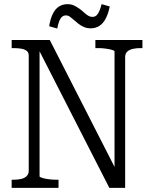

<svg xmlns="http://www.w3.org/2000/svg" viewBox="-20 -902 733 922"><path d="M36 0V-39H46Q67 -39 83 -43Q99 -47 108.5 -57Q118 -67 118 -81V-635Q118 -650 108.5 -657.5Q99 -665 83 -668Q67 -671 46 -671H36V-710H219L543 -75L530 -69V-655Q530 -659 518 -662.5Q506 -666 488 -668.5Q470 -671 452 -671H438V-710H664V-671H654Q633 -671 616.5 -667Q600 -663 590.5 -653.5Q581 -644 581 -629V0H505L156 -683L170 -684V-55Q170 -52 182 -48Q194 -44 212.5 -41.5Q231 -39 249 -39H261V0ZM415 -766Q397 -766 382.5 -772.5Q368 -779 356.5 -788Q345 -797 335 -806Q325 -815 316 -821.5Q307 -828 297 -828Q285 -828 277 -820.5Q269 -813 264 -799.5Q259 -786 255 -765L216 -776Q222 -812 233.5 -835.5Q245 -859 263 -870.5Q281 -882 304 -882Q322 -882 335.5 -875.5Q349 -869 361 -860.5Q373 -852 383 -842.5Q393 -833 403 -827Q413 -821 424 -821Q436 -821 443.5 -828Q451 -835 457 -849Q463 -863 468 -882L507 -871Q500 -836 487.5 -812.5Q475 -789 457 -777.5Q439 -766 415 -766Z"/></svg>

Font: Roboto Serif 28pt Condensed Light
Style: Regular
Weight: 300
Width: 3
Designer: Greg Gazdowicz
Foundry: Commercial Type
Version: Version 1.008